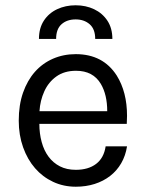

<svg xmlns="http://www.w3.org/2000/svg" viewBox="-20 -695 554 727"><path d="M267 12Q220.5 12 181 -6.5Q141.5 -25 112.8 -58Q84 -91 67.5 -137.2Q51 -183.5 51 -238Q51 -297.5 67.2 -344Q83.5 -390.5 112.2 -423Q141 -455.5 180.8 -472.8Q220.5 -490 267 -490Q370 -490 422 -409Q461 -346.5 461 -256.5Q461 -241.5 460 -226H129Q129 -189.5 137.8 -157.2Q146.5 -125 163.8 -101.8Q181 -78.5 206.8 -65.2Q232.5 -52 267 -52Q314.5 -52 344 -74.5Q373.5 -97 380 -141H461Q455.5 -105.5 439 -77Q422.5 -48.5 397 -28.8Q371.5 -9 338.5 1.5Q305.5 12 267 12ZM386 -274Q386 -336 362 -377Q332.5 -427 268 -427Q223.5 -427 193.5 -405.5Q163.5 -384 147.8 -349.2Q132 -314.5 129.5 -274ZM405.5 -547.5H340.5Q340.5 -585 319.5 -603.2Q298.5 -621.5 266.5 -621.5Q233.5 -621.5 213 -603.2Q192.5 -585 192.5 -547.5H127.5Q127.5 -588.5 146.2 -617Q165 -645.5 196.5 -660.2Q228 -675 266.5 -675Q305 -675 336.5 -660Q368 -645 386.8 -616.5Q405.5 -588 405.5 -547.5Z"/></svg>

Font: Betina Sans
Style: Regular
Weight: 400
Designer: Jonathan Pinhorn (font) & Cristiano Sobral (main changes)
Version: Version 2.001;April 28, 2021;FontCreator 13.0.0.2655 32-bit;